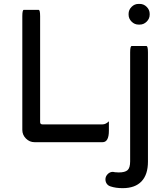

<svg xmlns="http://www.w3.org/2000/svg" viewBox="-20 -724 851 979"><path d="M635.7 -649.4V-653.3Q635.7 -673.8 650.9 -689Q666 -704.1 686.5 -704.1H692.4Q712.9 -704.1 728 -689Q743.2 -673.8 743.2 -653.3V-649.4Q743.2 -628.9 728 -613.8Q712.9 -598.6 692.4 -598.6H686.5Q666 -598.6 650.9 -613.8Q635.7 -628.9 635.7 -649.4ZM93.8 -61.5V-641.6Q93.8 -673.8 101.6 -673.8H176.8Q184.6 -673.8 184.6 -641.6V-101.6Q184.6 -89.8 196.3 -89.8H502.9Q519.5 -89.8 535.2 -105.5Q535.2 -89.8 535.2 -57.6Q535.2 1 502.9 1H156.2Q130.9 1 112.3 -17.6Q93.8 -36.1 93.8 -61.5ZM543.9 226.6Q531.2 222.7 524.4 212.9Q517.6 203.1 517.6 190.4Q517.6 175.8 528.8 164.1Q540 152.3 555.7 152.3L567.4 154.3H570.3Q576.2 155.3 585 155.3Q617.2 155.3 630.4 143.6Q643.6 131.8 643.6 98.6V-457Q643.6 -489.3 651.4 -489.3H726.6Q734.4 -489.3 734.4 -457V100.6Q734.4 166 701.7 200.7Q668.9 235.4 605.5 235.4Q570.3 235.4 543.9 226.6Z"/></svg>

Font: YuPearl-Regular
Style: Regular
Weight: 400
Designer: Max Yao
Foundry: Max-Everyday
Version: Version 1.011; ttfautohint (v1.8.3)